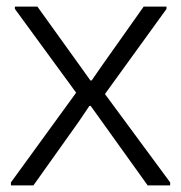

<svg xmlns="http://www.w3.org/2000/svg" viewBox="-20 -560 547 580"><path d="M13 -9 210 -280 25 -533V-540H93L223 -359L253 -317H257L286 -359L414 -540H483V-533L297 -276L494 -9V0H426L287 -194L254 -240H250L219 -194L81 0H13Z"/></svg>

Font: Encode Sans Narrow
Style: Light
Weight: 300
Designer: Pablo Impallari, Andres Torresi
Foundry: Pablo Impallari, Andres Torresi
Version: Version 1.000; ttfautohint (v1.00) -l 8 -r 50 -G 200 -x 14 -